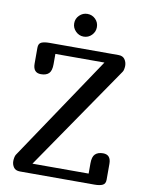

<svg xmlns="http://www.w3.org/2000/svg" viewBox="-97 -966 785 1033"><g transform="rotate(10 296.0 -449.0)"><path d="M85 0Q61 0 50.5 -15Q40 -30 40 -49Q40 -58 42 -68.5Q44 -79 48 -85L431 -656H163V-600Q163 -564 148.5 -549.5Q134 -535 105 -535Q62 -535 62 -585V-672Q62 -695 77.5 -702Q93 -709 122 -709H499Q522 -709 533 -693.5Q544 -678 544 -658Q544 -650 542 -639.5Q540 -629 536 -624L144 -53H451V-109Q451 -145 466 -159.5Q481 -174 509 -174Q552 -174 552 -124V-37Q552 -15 536.5 -7.5Q521 0 492 0ZM234 -836Q234 -862 252.5 -880Q271 -898 296 -898Q322 -898 340 -880Q358 -862 358 -836Q358 -811 340 -792.5Q322 -774 296 -774Q271 -774 252.5 -792.5Q234 -811 234 -836Z"/></g></svg>

Font: Marmelad
Style: Regular
Weight: 400
Designer: Manvel Shmavonyan
Foundry: Cyreal
Version: Version 1.110; ttfautohint (v1.8.4.7-5d5b)